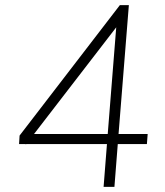

<svg xmlns="http://www.w3.org/2000/svg" viewBox="-20 -725 640 745"><path d="M440 -205H553L550 -166H437L424 0H382L395 -166H82L80 -164V-166H54L56 -199L445 -705H480ZM431 -619 112 -205H398Z"/></svg>

Font: Iunito ExtraLight
Style: Italic
Weight: 200
Italic angle: -4.541°
Designer: Vernon Adams
Foundry: Vernon Adams
Version: Version 2.001;November 30, 2019;FontCreator 12.0.0.2547 64-b